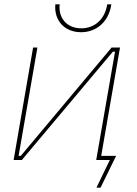

<svg xmlns="http://www.w3.org/2000/svg" viewBox="-20 -740 634 888"><path d="M43 0H81L502 -501H512L425 0H488L426 128H445L517 -19H448L535 -520H496L76 -19H66L153 -520H133ZM355 -591C424 -591 483 -637 495 -720H476C465 -649 416 -609 356 -609C289 -609 249 -657 256 -720H236C229 -646 278 -591 355 -591Z"/></svg>

Font: Fixel Text 20240404 Thin
Style: Italic
Weight: 100
Width: 4
Italic angle: -10°
Designer: AlfaBravo + MacPaw
Foundry: Kyrylo Tkachov, Marchela Mozhyna, Serhii Makarenko, Maria Weinstein, Zakhar Kryvoshyya
Version: Version 1.211;Glyphs 3.2 (3225)